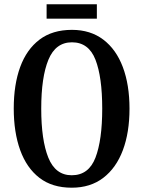

<svg xmlns="http://www.w3.org/2000/svg" viewBox="-20 -864 668 894"><path d="M314 10Q223 10 163.5 -36Q104 -82 74 -165Q44 -248 44 -359Q44 -470 74 -552Q104 -634 164 -679.5Q224 -725 315 -725Q401 -725 461 -679.5Q521 -634 552 -551.5Q583 -469 583 -358Q583 -247 552 -164.5Q521 -82 461 -36Q401 10 314 10ZM314 -48Q393 -48 424.5 -130Q456 -212 456 -358Q456 -505 424.5 -586Q393 -667 315 -667Q239 -667 205.5 -586Q172 -505 172 -358Q172 -212 205 -130Q238 -48 314 -48ZM197 -777V-844H431V-777Z"/></svg>

Font: Noto Serif Ethiopic ExtraCondensed SemiBold
Style: Regular
Weight: 600
Width: 2
Designer: Monotype Design Team
Foundry: Monotype Imaging Inc.
Version: Version 2.102; ttfautohint (v1.8.4.7-5d5b)